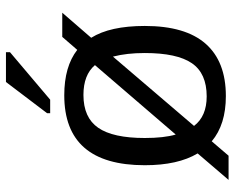

<svg xmlns="http://www.w3.org/2000/svg" viewBox="-92 -684 795 651"><g transform="rotate(-90 305.5 -358.5)"><path d="M543 -265.1Q543 -127.4 482.7 -58.8Q422.4 9.8 305.2 9.8Q208.5 9.8 151.9 -38.1L103 19H21L110.8 -85.9Q70.8 -152.8 70.8 -265.1Q70.8 -538.1 308.1 -538.1Q405.3 -538.1 461.9 -494.1L505.9 -544.9H587.9L502.9 -446.8Q543 -382.8 543 -265.1ZM451.2 -265.1Q451.2 -326.7 439 -373L204.1 -98.1Q236.8 -55.2 304.2 -55.2Q382.3 -55.2 416.7 -105.5Q451.2 -155.8 451.2 -265.1ZM163.1 -265.1Q163.1 -200.2 174.8 -160.2L410.2 -434.1Q377 -473.1 309.1 -473.1Q232.4 -473.1 197.8 -423.1Q163.1 -373 163.1 -265.1ZM293 -585.9H247.1V-596.2L353 -735.8H454.1V-722.2Z"/></g></svg>

Font: Libra Sans Modern
Style: Regular
Weight: 400
Foundry: Stefan Peev, Context Ltd
Version: Version 1.000